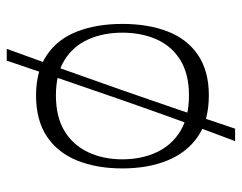

<svg xmlns="http://www.w3.org/2000/svg" viewBox="-94 -522 718 570"><g transform="rotate(90 265.0 -237.0)"><path d="M263 15Q191 15 143.5 -17Q96 -49 73.5 -107Q51 -165 51 -241Q51 -318 73.5 -376Q96 -434 143.5 -466Q191 -498 263 -498Q337 -498 384.5 -466Q432 -434 456 -376Q480 -318 480 -241Q480 -165 456.5 -107Q433 -49 385 -17Q337 15 263 15ZM263 -44Q327 -44 369 -69.5Q411 -95 432 -140Q453 -185 453 -241Q453 -298 432 -343Q411 -388 369 -413.5Q327 -439 263 -439Q200 -439 158.5 -413.5Q117 -388 97 -343Q77 -298 77 -241Q77 -185 97 -140Q117 -95 158.5 -69.5Q200 -44 263 -44ZM125 102Q187 -67 246.5 -237Q306 -407 362 -576H399Q335 -407 276 -237Q217 -67 160 102Z"/></g></svg>

Font: Ojuju ExtraLight
Style: Regular
Weight: 400
Version: Version 1.000